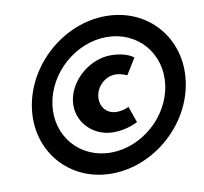

<svg xmlns="http://www.w3.org/2000/svg" viewBox="-90 -938 1119 1051"><g transform="rotate(-10 469.0 -412.5)"><path d="M78.7 -412C46.9 -177 213 15 448 15C684 15 901.9 -177 933.7 -412C965.6 -648 799.6 -840 563.6 -840C328.6 -840 110.6 -648 78.7 -412ZM192.7 -412C216.1 -585 376.2 -726 548.2 -726C721.2 -726 843.1 -585 819.7 -412C796.4 -240 636.4 -99 463.4 -99C291.4 -99 169.4 -240 192.7 -412ZM559.8 -516C505.8 -516 455.7 -471 448.1 -415C440.3 -357 478.3 -313 532.3 -313C570.3 -313 595.1 -326 600.5 -329C611.2 -297 621.6 -271 632.3 -239C632.3 -239 573.9 -206 496.9 -206C383.9 -206 291.3 -298 306.8 -413C322.7 -530 440.4 -624 553.4 -624C638.4 -624 677 -592 679.6 -589L624.6 -500C624.6 -500 592.8 -516 559.8 -516Z"/></g></svg>

Font: Hussar Techniczny
Style: Bold 
Weight: 700
Foundry: Cannot Into Space Fonts
Version: Version 0.77